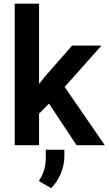

<svg xmlns="http://www.w3.org/2000/svg" viewBox="-20 -770 576 1018"><path d="M535.6 0 322.8 -309.1 518.1 -528.3H362.3L218.8 -364.7L187 -324.7V-750.5H58.1V0H187V-167.5L239.7 -220.7L386.2 0ZM222.7 23.9V65.4C222.7 117.7 209 154.3 186 189.9L251 227.5C272 207.5 288.6 181.6 301.8 150.9C314.9 119.6 321.3 89.4 321.3 60.1V23.9Z"/></svg>

Font: Vazirmatn SemiBold
Style: Regular
Weight: 600
Designer: Saber Rastikerdar
Foundry: Saber Rastikerdar
Version: Version 33.003